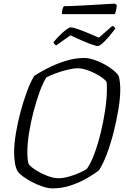

<svg xmlns="http://www.w3.org/2000/svg" viewBox="-20 -1040 696 1060"><path d="M270 0Q247 0 217.5 -9.5Q188 -19 159 -34Q130 -49 107.5 -65.5Q85 -82 76 -96Q66 -116 62 -143Q58 -170 58 -199Q58 -244 67.5 -303Q77 -362 93.5 -423Q110 -484 129.5 -536.5Q149 -589 169 -621Q199 -641 244 -664Q289 -687 341.5 -703.5Q394 -720 444 -720Q467 -720 496 -711Q525 -702 553 -687Q581 -672 603 -654.5Q625 -637 635 -621Q640 -605 642 -584.5Q644 -564 644 -546Q644 -500 634 -438Q624 -376 607.5 -311Q591 -246 570 -190Q549 -134 526 -100Q499 -78 458.5 -55Q418 -32 370 -16Q322 0 270 0ZM302 -56Q329 -56 360.5 -65Q392 -74 419 -86Q446 -98 459 -107Q481 -137 501 -191Q521 -245 536.5 -309Q552 -373 561 -435Q570 -497 570 -543Q570 -556 570 -567Q570 -578 568 -588Q563 -597 545.5 -610Q528 -623 504.5 -635Q481 -647 455.5 -655Q430 -663 409 -663Q385 -663 352.5 -655Q320 -647 288.5 -635.5Q257 -624 236 -613Q217 -583 198.5 -532Q180 -481 164.5 -421.5Q149 -362 140 -304Q131 -246 131 -200Q131 -157 138 -135Q148 -120 177 -101.5Q206 -83 240.5 -69.5Q275 -56 302 -56ZM520 -786Q510 -786 483.5 -795.5Q457 -805 425.5 -819Q394 -833 369 -845L290 -789Q279 -795 275 -807Q291 -826 309.5 -844.5Q328 -863 345 -876Q362 -889 371 -889Q381 -889 407.5 -880Q434 -871 466.5 -857.5Q499 -844 526 -832L600 -897Q608 -895 612 -890Q616 -885 617 -882Q601 -861 582 -838.5Q563 -816 546 -801Q529 -786 520 -786ZM322 -962Q322 -980 325.5 -991Q329 -1002 333 -1006Q362 -1006 402.5 -1008Q443 -1010 485.5 -1012.5Q528 -1015 562.5 -1017Q597 -1019 615 -1020L625 -1011Q624 -995 620.5 -981.5Q617 -968 614 -962Z"/></svg>

Font: Texturina Thin
Style: Italic
Weight: 100
Italic angle: -11°
Designer: Guillermo Torres Carreño
Foundry: Omnibus-Type
Version: Version 1.002; ttfautohint (v1.8.3)